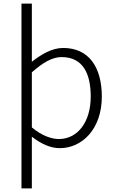

<svg xmlns="http://www.w3.org/2000/svg" viewBox="-20 -815 645 1073"><path d="M100 238H158V-51C211 -10 263 13 314 13C439 13 549 -94 549 -275C549 -439 477 -547 333 -547C269 -547 210 -510 158 -470V-795H100ZM158 -411C222 -467 273 -496 324 -496C444 -496 487 -403 487 -275C487 -132 413 -38 309 -38C270 -38 215 -55 158 -103Z"/></svg>

Font: Spoqa Han Sans Neo Light
Style: Regular
Weight: 300
Designer: [Spoqa Han Sans Neo] Dong-huui Kim ___ Younghwa Kang ___ Yujin Lee ___ [Noto Sans] Ryoko NISHIZUKA ____ (kana & ideograp
Foundry: Spoqa (http://www.spoqa-han-sans.com)
Version: Version 1.100;hotconv 1.0.109;makeotfexe 2.5.65596